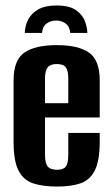

<svg xmlns="http://www.w3.org/2000/svg" viewBox="-20 -668 406 696"><path d="M187.6 8.3Q135.9 8.3 100.5 -3.2Q65.2 -14.7 47.2 -49.5Q29.2 -84.3 29.2 -154.4V-376.8Q29.2 -450.3 68.3 -477.3Q107.5 -504.4 185.7 -504.4Q263.6 -504.4 302.5 -477.3Q341.5 -450.3 341.5 -376.8V-242.2H143.2V-107.4Q143.2 -76.7 152.8 -64.7Q162.5 -52.6 187 -52.6Q209.9 -52.6 218.7 -64.3Q227.5 -76.1 227.5 -107.4V-186H341.5V-155.4Q341.5 -85.3 323.7 -50.1Q305.9 -15 271.5 -3.3Q237.1 8.3 187.6 8.3ZM143.2 -294H227.5V-383.3Q227.5 -411.8 218.7 -423.8Q209.9 -435.9 185.7 -435.9Q162.5 -435.9 152.8 -423.8Q143.2 -411.8 143.2 -383.3ZM184.7 -648.1Q231.7 -648.1 255.5 -631.2Q279.3 -614.3 287.8 -591.4Q296.3 -568.5 296.6 -548.7H234.6Q233 -571.2 218.3 -582.4Q203.5 -593.6 184 -593.6Q163.9 -593.6 149.2 -582.9Q134.4 -572.2 132.5 -548.7H69.8Q70.5 -574.6 82.2 -597.2Q93.9 -619.8 118.9 -634Q143.9 -648.1 184.7 -648.1Z"/></svg>

Font: Alumni Sans SC Thin
Style: Regular
Weight: 100
Designer: Robert E. Leuschke
Foundry: Robert E. Leuschke
Version: Version 1.018